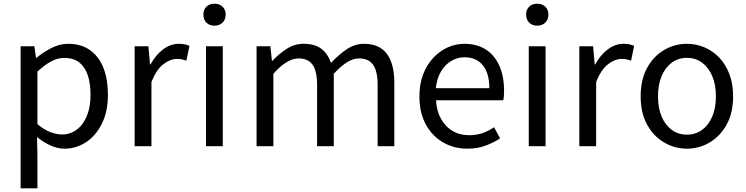

<svg xmlns="http://www.w3.org/2000/svg" viewBox="-20 -795 4058 1044"><path d="M92.1 229V-543.4H167L175.7 -480.5H178.1Q215.2 -511.1 259.5 -533.9Q303.9 -556.8 350.9 -556.8Q421.4 -556.8 469.5 -522.3Q517.7 -487.8 542.3 -426.1Q566.8 -364.3 566.8 -280Q566.8 -187.5 533.5 -121.5Q500.3 -55.6 446.7 -21.1Q393.1 13.4 330.9 13.4Q294.3 13.4 256.2 -3.3Q218.1 -20 181.2 -49.9L183.5 45.2V229ZM316.3 -63.7Q361 -63.7 396.3 -89.4Q431.6 -115.2 451.9 -163.6Q472.3 -212 472.3 -278.8Q472.3 -339.2 457.7 -384.5Q443.1 -429.8 411.8 -454.9Q380.5 -480.1 328.4 -480.1Q294.3 -480.1 258.6 -461.3Q223 -442.4 183.5 -405.9V-119.9Q220.4 -88.7 255 -76.2Q289.6 -63.7 316.3 -63.7Z M712.1 0V-543.4H787L795.7 -444.4H798.1Q826.4 -495.9 866.6 -526.3Q906.7 -556.8 952.2 -556.8Q970.9 -556.8 984.2 -554.2Q997.6 -551.6 1010.2 -545.4L993.4 -465.6Q979.2 -470.2 968.3 -472.4Q957.3 -474.6 940.2 -474.6Q906.7 -474.6 868.9 -446.4Q831 -418.2 803.5 -348.8V0Z M1100.1 0V-543.4H1191.5V0ZM1146.4 -655.3Q1119.1 -655.3 1102.5 -671.8Q1085.9 -688.2 1085.9 -716.2Q1085.9 -742.6 1102.5 -758.7Q1119.1 -774.9 1146.4 -774.9Q1172.7 -774.9 1189.9 -758.7Q1207 -742.6 1207 -716.2Q1207 -688.2 1189.9 -671.8Q1172.7 -655.3 1146.4 -655.3Z M1375.1 0V-543.4H1450L1458.7 -464.1H1461.1Q1496.7 -502.7 1539.2 -529.7Q1581.6 -556.8 1630.4 -556.8Q1693.1 -556.8 1728.2 -529.1Q1763.2 -501.5 1779.7 -453Q1822.8 -498.9 1866.4 -527.9Q1909.9 -556.8 1959.6 -556.8Q2042.8 -556.8 2083.5 -502.4Q2124.1 -448 2124.1 -344.1V0H2033.4V-332.4Q2033.4 -408.5 2008.7 -442.9Q1984.1 -477.4 1931.8 -477.4Q1900.6 -477.4 1867.2 -456.6Q1833.8 -435.9 1795 -394V0H1704.2V-332.4Q1704.2 -408.5 1679.7 -442.9Q1655.2 -477.4 1602.9 -477.4Q1572.3 -477.4 1538 -456.6Q1503.7 -435.9 1466.5 -394V0Z M2520.7 13.4Q2448.5 13.4 2389.4 -20.6Q2330.3 -54.6 2295.4 -118.2Q2260.6 -181.9 2260.6 -271Q2260.6 -337.5 2280.6 -390.1Q2300.7 -442.7 2335.5 -480.1Q2370.4 -517.6 2414 -537.2Q2457.6 -556.8 2504.4 -556.8Q2573.6 -556.8 2621.8 -525.7Q2670 -494.5 2695.4 -437.1Q2720.9 -379.7 2720.9 -301.7Q2720.9 -287.4 2719.9 -274.1Q2719 -260.7 2716.6 -249.7H2350.9Q2354 -192.4 2377.3 -149.8Q2400.7 -107.2 2440.1 -83.5Q2479.4 -59.8 2531.3 -59.8Q2570.8 -59.8 2603.5 -71.2Q2636.1 -82.7 2666.5 -103.1L2699.3 -42.5Q2663.8 -19.4 2620 -3Q2576.2 13.4 2520.7 13.4ZM2349.7 -315.5H2640.7Q2640.7 -397.1 2605.2 -440.3Q2569.8 -483.6 2505.5 -483.6Q2467.5 -483.6 2434.1 -463.9Q2400.7 -444.3 2378.2 -406.9Q2355.7 -369.6 2349.7 -315.5Z M2855.1 0V-543.4H2946.5V0ZM2901.4 -655.3Q2874.1 -655.3 2857.5 -671.8Q2840.9 -688.2 2840.9 -716.2Q2840.9 -742.6 2857.5 -758.7Q2874.1 -774.9 2901.4 -774.9Q2927.7 -774.9 2944.9 -758.7Q2962 -742.6 2962 -716.2Q2962 -688.2 2944.9 -671.8Q2927.7 -655.3 2901.4 -655.3Z M3130.1 0V-543.4H3205L3213.7 -444.4H3216.1Q3244.4 -495.9 3284.6 -526.3Q3324.7 -556.8 3370.2 -556.8Q3388.9 -556.8 3402.2 -554.2Q3415.6 -551.6 3428.2 -545.4L3411.4 -465.6Q3397.2 -470.2 3386.3 -472.4Q3375.3 -474.6 3358.2 -474.6Q3324.7 -474.6 3286.9 -446.4Q3249 -418.2 3221.5 -348.8V0Z M3715.1 13.4Q3648.6 13.4 3591 -20.3Q3533.4 -54 3498.5 -117.6Q3463.6 -181.2 3463.6 -271Q3463.6 -361.9 3498.5 -425.7Q3533.4 -489.4 3591 -523.1Q3648.6 -556.8 3715.1 -556.8Q3764.9 -556.8 3810.3 -537.7Q3855.7 -518.6 3890.8 -481.9Q3925.8 -445.3 3946 -392.1Q3966.3 -338.9 3966.3 -271Q3966.3 -181.2 3931.1 -117.6Q3895.8 -54 3838.7 -20.3Q3781.7 13.4 3715.1 13.4ZM3715.1 -62.9Q3762.2 -62.9 3797.7 -88.9Q3833.2 -114.9 3853 -161.8Q3872.7 -208.7 3872.7 -271Q3872.7 -333.8 3853 -380.8Q3833.2 -427.8 3797.7 -454.2Q3762.2 -480.5 3715.1 -480.5Q3668.1 -480.5 3632.6 -454.2Q3597.1 -427.8 3577.4 -380.8Q3557.8 -333.8 3557.8 -271Q3557.8 -208.7 3577.4 -161.8Q3597.1 -114.9 3632.6 -88.9Q3668.1 -62.9 3715.1 -62.9Z"/></svg>

Font: Noto Sans TC Thin
Style: Regular
Weight: 100
Designer: Ryoko NISHIZUKA 西塚涼子 (kana, bopomofo & ideographs); Paul D. Hunt (Latin, Greek & Cyrillic); Sandoll Communications 산돌커뮤니
Foundry: Adobe
Version: Version 2.004-H2;hotconv 1.0.118;makeotfexe 2.5.65603